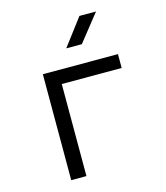

<svg xmlns="http://www.w3.org/2000/svg" viewBox="-116 -874 832 963"><g transform="rotate(-15 300.0 -392.5)"><path d="M362 -645 473 -785H387L281 -645ZM213 0V-478H524V-550H134V0Z"/></g></svg>

Font: Tekne LDO Light
Style: Regular
Weight: 300
Monospace: yes
Designer: Alessio Laiso, Mario Rullo, Paolo Rosset
Foundry: Alessio Laiso
Version: Version 1.000;hotconv 1.0.109;makeotfexe 2.5.65596